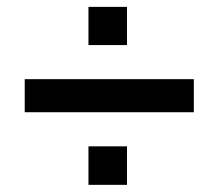

<svg xmlns="http://www.w3.org/2000/svg" viewBox="-20 -634 626 550"><path d="M50.8 -312.5V-407.2H535.2V-312.5ZM233.4 -104.5V-214.8H343.8V-104.5ZM233.4 -504.9V-614.3H343.8V-504.9Z"/></svg>

Font: Min Sans Bold
Style: Regular
Weight: 700
Designer: Jinseong-Kim, NotoSansCJK, Nunito
Foundry: Jinseong-Kim
Version: Version 1.400;Glyphs 3.1.2 (3151)